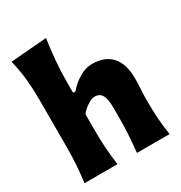

<svg xmlns="http://www.w3.org/2000/svg" viewBox="-195 -989 1060 1126"><g transform="rotate(-30 334.5 -425.5)"><path d="M49.8 0Q57.6 -60.1 61.5 -116.9Q65.4 -173.8 65.4 -244.6V-560.5Q65.4 -629.4 58.8 -695.8Q52.2 -762.2 35.2 -830.6L279.8 -850.6Q270 -783.7 263.4 -711.4Q256.8 -639.2 256.8 -560.5V-492.7H272.9Q303.2 -529.8 347.7 -556.9Q392.1 -584 436.5 -584Q522 -584 567.9 -533.7Q613.8 -483.4 613.8 -382.3Q613.8 -345.2 611.3 -310.1Q608.9 -274.9 608.9 -244.6Q608.9 -173.8 612.5 -116.9Q616.2 -60.1 626 0H404.8Q411.1 -60.1 414.6 -115.7Q418 -171.4 418 -233.9V-297.9Q418 -354.5 403.8 -382.3Q389.6 -410.2 353 -410.2Q334 -410.2 304.7 -391.1Q275.4 -372.1 256.8 -347.7V-233.9Q256.8 -171.4 260.7 -115.7Q264.6 -60.1 272.9 0Z"/></g></svg>

Font: Pinar-FD ExtraBold
Style: Regular
Weight: 800
Designer: Amin Abedi
Version: Version 3.000